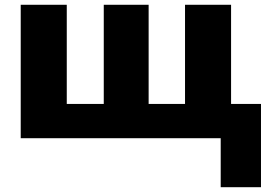

<svg xmlns="http://www.w3.org/2000/svg" viewBox="-20 -573 1114 796"><path d="M938 -142.1H1062V203.1H895V0H65.9V-553.2H256.8V-142.1H410.2V-553.2H596.2V-142.1H747.1V-553.2H938Z"/></svg>

Font: Open Sans ExtBd
Style: Bold
Weight: 800
Foundry: Ascender Corporation
Version: Version 1.10